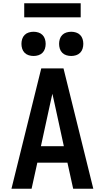

<svg xmlns="http://www.w3.org/2000/svg" viewBox="-20 -1153 640 1173"><path d="M50 0 232 -735H368L550 0H427L392 -159H208L173 0ZM370 -260 320 -490Q315 -513 310 -535.5Q305 -558 300 -580Q295 -558 290 -535.5Q285 -513 280 -490L230 -260ZM415 -811Q400 -811 385.5 -815.5Q371 -820 360.5 -830.5Q350 -841 345.5 -855.5Q341 -870 341 -885Q341 -900 345.5 -914.5Q350 -929 360.5 -939.5Q371 -950 385.5 -954.5Q400 -959 415 -959Q430 -959 444.5 -954.5Q459 -950 469.5 -939.5Q480 -929 484.5 -914.5Q489 -900 489 -885Q489 -870 484.5 -855.5Q480 -841 469.5 -830.5Q459 -820 444.5 -815.5Q430 -811 415 -811ZM185 -811Q170 -811 155.5 -815.5Q141 -820 130.5 -830.5Q120 -841 115.5 -855.5Q111 -870 111 -885Q111 -900 115.5 -914.5Q120 -929 130.5 -939.5Q141 -950 155.5 -954.5Q170 -959 185 -959Q200 -959 214.5 -954.5Q229 -950 239.5 -939.5Q250 -929 254.5 -914.5Q259 -900 259 -885Q259 -870 254.5 -855.5Q250 -841 239.5 -830.5Q229 -820 214.5 -815.5Q200 -811 185 -811ZM128 -1047V-1133H473V-1047Z"/></svg>

Font: Iosevka Extended
Style: Bold
Weight: 700
Width: 7
Monospace: yes
Designer: Belleve Invis
Foundry: Belleve Invis
Version: Version 32.5.0; ttfautohint (v1.8.4)